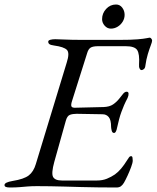

<svg xmlns="http://www.w3.org/2000/svg" viewBox="-52 -827 695 852"><path d="M-8 5Q-20 5 -26 2.5Q-32 0 -32 -6Q-32 -18 4 -24Q54 -32 75.5 -48.5Q97 -65 107 -99L244 -549Q258 -592 245 -605.5Q232 -619 188 -625Q173 -627 167.5 -631Q162 -635 162 -642Q162 -648 171.5 -650.5Q181 -653 193 -653Q201 -653 221.5 -652Q242 -651 267.5 -650.5Q293 -650 314 -650H475Q530 -650 558.5 -652.5Q587 -655 598.5 -657.5Q610 -660 612 -660Q616 -660 619.5 -655.5Q623 -651 623 -647Q623 -641 617 -625.5Q611 -610 604 -587Q597 -564 593 -535Q592 -525 586.5 -520.5Q581 -516 576 -516Q571 -516 567.5 -523Q564 -530 565 -541Q568 -587 557 -604.5Q546 -622 506 -622H384Q360 -622 350 -615.5Q340 -609 335 -592L268 -380Q262 -362 265 -355Q268 -348 284 -349L408 -352Q434 -353 449.5 -363.5Q465 -374 477 -389Q484 -397 492.5 -408.5Q501 -420 510 -420Q518 -420 518.5 -411.5Q519 -403 514 -392Q505 -375 498.5 -360Q492 -345 487 -331Q481 -315 476.5 -297.5Q472 -280 467 -258Q466 -251 462.5 -244Q459 -237 454 -237Q446 -237 443.5 -248Q441 -259 441 -264Q441 -295 430.5 -307.5Q420 -320 403 -320L288 -322Q271 -322 258.5 -317.5Q246 -313 240 -291L189 -109Q175 -58 183.5 -42Q192 -26 223 -26H378Q403 -26 422.5 -34Q442 -42 458 -53Q473 -64 486 -79.5Q499 -95 512 -116Q516 -122 520 -128Q524 -134 530 -134Q535 -134 536 -127Q537 -120 537 -114Q537 -105 530 -86Q523 -67 514 -47.5Q505 -28 498 -16Q492 -6 484.5 -0.5Q477 5 465 5Q424 5 384.5 4.5Q345 4 308 3Q271 2 237 1Q203 0 171.5 -0.5Q140 -1 112 -1Q88 -1 70 0.5Q52 2 34.5 3.5Q17 5 -8 5ZM440 -700Q424 -700 412.5 -713Q401 -726 401 -742Q401 -768 419 -787.5Q437 -807 463 -807Q480 -807 490.5 -793Q501 -779 501 -761Q501 -745 492.5 -731Q484 -717 470 -708.5Q456 -700 440 -700Z"/></svg>

Font: EB Garamond
Style: Italic
Weight: 400
Italic angle: -17.2°
Designer: Georg Duffner and Octavio Pardo
Foundry: Georg Duffner
Version: Version 1.001